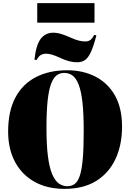

<svg xmlns="http://www.w3.org/2000/svg" viewBox="-20 -1193 832 1227"><path d="M392 14Q282 14 201 -31Q120 -76 76 -158.5Q32 -241 32 -352Q32 -483 78.5 -570Q125 -657 210 -700.5Q295 -744 409 -744Q511 -744 590.5 -703Q670 -662 715 -582Q760 -502 760 -383Q760 -267 718 -177Q676 -87 594.5 -36.5Q513 14 392 14ZM410 -3Q438 -3 458 -18Q478 -33 490.5 -71.5Q503 -110 509 -178.5Q515 -247 515 -355Q515 -466 507 -538Q499 -610 483 -651.5Q467 -693 444 -710Q421 -727 390 -727Q363 -727 342 -711.5Q321 -696 306.5 -657.5Q292 -619 284.5 -550.5Q277 -482 277 -377Q277 -265 286.5 -192.5Q296 -120 314 -78.5Q332 -37 356.5 -20Q381 -3 410 -3ZM473 -795Q448 -795 422.5 -801.5Q397 -808 365 -823Q331 -839 309.5 -844.5Q288 -850 272 -850Q257 -850 242.5 -842.5Q228 -835 213 -809L200 -812Q211 -908 241 -946Q271 -984 320 -984Q346 -984 374 -975Q402 -966 426 -955Q461 -939 483.5 -933.5Q506 -928 523 -928Q543 -928 556 -936.5Q569 -945 582 -970L596 -967Q578 -897 560.5 -859.5Q543 -822 522 -808.5Q501 -795 473 -795ZM218 -1048V-1173H584V-1048Z"/></svg>

Font: Display Black
Style: Regular
Weight: 900
Designer: Latin by Veronika Burian and Jose Scaglione. Greek by Irene Vlachou. Cyrillic by Vera Evstafieva.
Foundry: TypeTogether
Version: Version 3.002